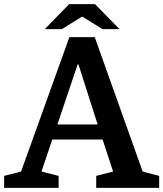

<svg xmlns="http://www.w3.org/2000/svg" viewBox="-33 -910 791 930"><path d="M515 -79 464 -234H220L168 -79L251 -58V0H-13V-58L69 -79L303 -730H426L658 -79L738 -58V0H433V-58ZM343 -598 245 -307H440L347 -598ZM546 -769 427 -890H302L184 -769H267L365 -830L463 -769Z"/></svg>

Font: Domine
Style: Regular
Weight: 400
Designer: Pablo Impallari, Rodrigo Fuenzalida, Brenda Gallo
Foundry: Pablo Impallari, Rodrigo Fuenzalida, Brenda Gallo
Version: Version 2.000;September 19, 2022;FontCreator 14.0.0.2877 64-